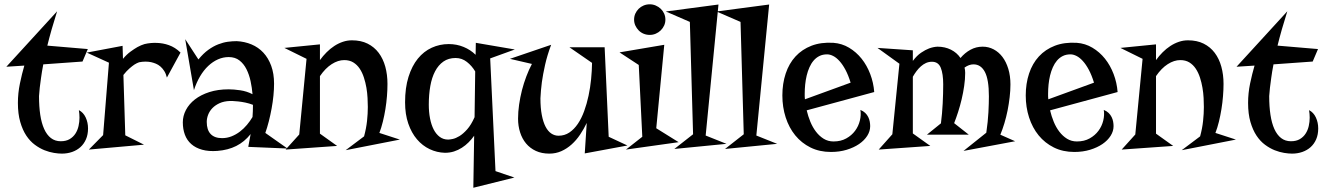

<svg xmlns="http://www.w3.org/2000/svg" viewBox="-20 -697 6210 901"><path d="M64 -213.9Q64 -259.8 73.5 -305.4Q83 -351.1 94.2 -389.2L9.8 -383.8L248 -644Q219.7 -554.7 202.1 -482.9L392.1 -466.8L367.2 -408.2L183.1 -395Q176.3 -359.4 172.6 -331.8Q168.9 -304.2 166.5 -285.2Q164.1 -262.7 163.1 -246.1Q163.1 -197.3 168.9 -158.2Q174.8 -119.1 187.3 -91.6Q199.7 -64 219 -49.1Q238.3 -34.2 265.1 -34.2Q290 -34.2 306.9 -44.2Q323.7 -54.2 334 -70.1Q344.2 -85.9 348.6 -105.7Q353 -125.5 353 -145Q353 -163.1 350.1 -180.2Q371.1 -169.4 382.1 -145.8Q393.1 -122.1 393.1 -94.2Q393.1 -65.4 383.5 -43.5Q374 -21.5 357.4 -6.6Q340.8 8.3 318.4 16.1Q295.9 23.9 270 23.9Q254.4 23.9 233.2 20.5Q211.9 17.1 189 8.1Q166 -1 143.6 -17.6Q121.1 -34.2 103.5 -60.5Q85.9 -86.9 75 -124.8Q64 -162.6 64 -213.9Z M763.2 -333Q758.8 -351.1 750.7 -363.8Q742.7 -376.5 732.7 -385Q722.7 -393.6 711.4 -398.2Q700.2 -402.8 689 -405.3Q662.6 -410.6 632.8 -404.8Q622.6 -401.4 610.8 -394Q600.6 -387.2 587.4 -375.7Q574.2 -364.3 559.1 -345.2L567.9 -62L655.8 -18.1L397 4.9L463.9 -63L491.2 -402.8L387.2 -450.2L555.2 -481.9L557.1 -420.9Q574.2 -441.4 592.3 -454.6Q610.4 -467.8 625 -476.1Q642.1 -485.4 658.2 -490.2Q687.5 -497.1 717.8 -495.6Q730.5 -495.1 744.4 -492.7Q758.3 -490.2 772.7 -485.1Q787.1 -480 800.8 -471.4Q814.5 -462.9 827.1 -450.2Z M1266.1 -304.2Q1266.1 -278.3 1263.2 -248.5Q1260.3 -218.8 1254.6 -188Q1249 -157.2 1241.5 -127.7Q1233.9 -98.1 1225.1 -73.2L1329.1 0L1145 -7.8L1156.2 -67.9Q1127 -31.2 1088.6 -12Q1050.3 7.3 1000 11.2Q959 14.2 928.5 5.6Q897.9 -2.9 877.7 -20.8Q857.4 -38.6 847.7 -64.7Q837.9 -90.8 837.9 -123Q837.9 -152.8 852.5 -180.9Q867.2 -209 894.8 -230.5Q922.4 -252 962.4 -264.9Q1002.4 -277.8 1053.2 -277.8Q1076.7 -277.8 1107.2 -273.4Q1137.7 -269 1165 -254.9Q1162.6 -284.7 1156 -315.7Q1149.4 -346.7 1136.7 -372.1Q1124 -397.5 1103.8 -413.3Q1083.5 -429.2 1053.2 -429.2Q1027.3 -429.2 1002.9 -418.5Q978.5 -407.7 957.3 -387.7Q936 -367.7 918.9 -338.9Q901.9 -310.1 890.1 -273.9L849.1 -513.2L911.1 -418Q934.1 -446.3 957.5 -463.1Q981 -480 1004.2 -489Q1027.3 -498 1049.1 -501Q1070.8 -503.9 1090.8 -503.9Q1128.4 -502 1160.4 -488.5Q1192.4 -475.1 1215.8 -450Q1239.3 -424.8 1252.7 -388.2Q1266.1 -351.6 1266.1 -304.2ZM1165 -147.9Q1166 -161.6 1166.5 -174.3Q1167 -187 1167 -199.2V-205.1Q1149.4 -211.9 1131.6 -215.6Q1113.8 -219.2 1098.6 -220.9Q1083.5 -222.7 1073 -222.9Q1062.5 -223.1 1059.1 -223.1Q1031.2 -222.2 1010.7 -212.9Q990.2 -203.6 976.8 -189.7Q963.4 -175.8 956.8 -158.7Q950.2 -141.6 950.2 -125Q950.2 -87.4 968.5 -68.1Q986.8 -48.8 1022 -48.8Q1045.4 -48.8 1066.4 -57.1Q1087.4 -65.4 1105.7 -79.3Q1124 -93.3 1138.9 -111.1Q1153.8 -128.9 1165 -147.9Z M1798.3 -303.2Q1798.3 -275.9 1795.9 -245.6Q1793.5 -215.3 1788.6 -185.1Q1783.7 -154.8 1776.6 -126Q1769.5 -97.2 1760.3 -73.2L1856.4 -42L1602.1 7.8L1688.5 -57.1Q1698.7 -94.7 1702.4 -129.4Q1706.1 -164.1 1706.1 -194.8Q1706.1 -213.4 1704.8 -237.1Q1703.6 -260.7 1699.5 -285.2Q1695.3 -309.6 1687.7 -333Q1680.2 -356.4 1668 -374.8Q1655.8 -393.1 1637.9 -404.1Q1620.1 -415 1595.2 -415Q1566.4 -415 1536.6 -396Q1506.8 -377 1481.4 -339.8V-69.8L1562 -12.2L1320.3 4.9L1384.3 -65.9L1418.5 -420.9L1314.5 -472.2L1481.4 -488.8V-415Q1495.6 -434.6 1512.7 -451.7Q1529.8 -468.8 1548.8 -481.2Q1567.9 -493.7 1588.6 -500.7Q1609.4 -507.8 1631.3 -507.8Q1673.8 -507.8 1705.1 -492.2Q1736.3 -476.6 1757.1 -449Q1777.8 -421.4 1788.1 -384Q1798.3 -346.7 1798.3 -303.2Z M2396 -464.8 2280.3 -422.9 2305.2 106 2394 136.2 2201.2 184.1 2205.1 -60.1Q2193.4 -43.5 2179 -29.1Q2164.6 -14.6 2147.5 -3.7Q2130.4 7.3 2110.6 13.7Q2090.8 20 2067.9 20Q2030.3 19 1996.3 2.9Q1962.4 -13.2 1936.8 -43.2Q1911.1 -73.2 1896 -116.9Q1880.9 -160.6 1880.9 -216.8Q1880.9 -285.2 1897 -336.4Q1913.1 -387.7 1940.9 -421.9Q1968.8 -456.1 2006.1 -473.1Q2043.5 -490.2 2085.9 -490.2Q2123 -490.2 2155.5 -476.8Q2188 -463.4 2211.9 -439.9L2212.9 -496.1ZM2083 -42Q2090.3 -42 2104.5 -44.9Q2118.7 -47.9 2136 -58.3Q2153.3 -68.8 2172.1 -89.8Q2190.9 -110.8 2207 -147L2210 -361.8Q2194.3 -388.2 2170.9 -406.5Q2147.5 -424.8 2118.2 -424.8Q2084.5 -424.8 2060.8 -408.2Q2037.1 -391.6 2021.7 -362.3Q2006.3 -333 1999.3 -293Q1992.2 -252.9 1992.2 -206.1Q1992.2 -171.4 1998 -141.4Q2003.9 -111.3 2015.1 -89.4Q2026.4 -67.4 2043.5 -54.7Q2060.5 -42 2083 -42Z M2817.4 -475.1 2836.4 -55.2 2924.3 -14.2 2724.1 22.9 2733.4 -120.1Q2719.7 -91.3 2702.1 -65.2Q2684.6 -39.1 2662.6 -19.3Q2640.6 0.5 2614.5 12.2Q2588.4 23.9 2558.1 23.9Q2522 23.9 2494.6 11.2Q2467.3 -1.5 2448.7 -23.7Q2430.2 -45.9 2420.7 -75.9Q2411.1 -106 2411.1 -140.1Q2411.1 -171.9 2416 -206.1Q2420.9 -240.2 2429.4 -273.7Q2438 -307.1 2450 -338.6Q2461.9 -370.1 2476.1 -397L2373 -420.9L2566.4 -486.8Q2547.9 -437.5 2537.8 -392.3Q2527.8 -347.2 2522.9 -312Q2517.6 -271 2516.1 -235.8Q2516.1 -190.4 2522.5 -157.5Q2528.8 -124.5 2540 -102.8Q2551.3 -81.1 2566.9 -70.6Q2582.5 -60.1 2601.1 -60.1Q2629.4 -60.1 2651.9 -75.2Q2674.3 -90.3 2691.7 -116Q2709 -141.6 2721.4 -175.8Q2733.9 -210 2741.9 -248Q2750 -286.1 2753.9 -325.7Q2757.8 -365.2 2758.3 -401.9L2652.3 -475.1Z M2917.5 4.9 2994.1 -55.2 2977.5 -392.1 2887.2 -451.2 3097.2 -486.8 3059.6 -95.2 3164.6 -29.8ZM3102.5 -605Q3102.5 -590.3 3096.7 -577.4Q3090.8 -564.5 3080.6 -554.4Q3070.3 -544.4 3057.1 -538.8Q3043.9 -533.2 3029.3 -533.2Q3013.7 -533.2 3000.2 -538.8Q2986.8 -544.4 2977.1 -554.4Q2967.3 -564.5 2961.4 -577.4Q2955.6 -590.3 2955.6 -605Q2955.6 -620.1 2961.4 -633.1Q2967.3 -646 2977.1 -655.8Q2986.8 -665.5 3000.2 -671.1Q3013.7 -676.8 3029.3 -676.8Q3043.9 -676.8 3057.1 -671.1Q3070.3 -665.5 3080.6 -655.8Q3090.8 -646 3096.7 -633.1Q3102.5 -620.1 3102.5 -605Z M3291.5 -61 3389.2 -22 3144.5 2 3232.4 -66.9 3217.3 -594.2 3104.5 -643.1 3351.6 -675.8Z M3529.3 -61 3627 -22 3382.3 2 3470.2 -66.9 3455.1 -594.2 3342.3 -643.1 3589.4 -675.8Z M3765.6 -179.2Q3772 -151.9 3782.7 -125.7Q3793.5 -99.6 3809.1 -79.1Q3824.7 -58.6 3845.2 -45.9Q3865.7 -33.2 3891.6 -33.2Q3925.8 -33.2 3951.2 -47.4Q3976.6 -61.5 3992.7 -83.3Q4008.8 -105 4015.1 -131.1Q4021.5 -157.2 4017.6 -181.2Q4031.2 -175.8 4040.3 -167Q4049.3 -158.2 4054.4 -147.7Q4059.6 -137.2 4061.5 -126.2Q4063.5 -115.2 4063.5 -105Q4063.5 -81.5 4049.8 -59.8Q4036.1 -38.1 4011.5 -21.2Q3986.8 -4.4 3953.1 5.9Q3919.4 16.1 3879.4 16.1Q3825.7 16.1 3783.4 -4.9Q3741.2 -25.9 3711.9 -61.8Q3682.6 -97.7 3667 -146Q3651.4 -194.3 3651.4 -249Q3651.4 -304.7 3667 -351.8Q3682.6 -398.9 3713.1 -432.1Q3743.7 -465.3 3788.1 -482.4Q3832.5 -499.5 3890.6 -496.1Q3930.7 -493.2 3964.4 -473.1Q3998 -453.1 4023.2 -421.6Q4048.3 -390.1 4063.7 -349.6Q4079.1 -309.1 4082.5 -265.1ZM3756.3 -257.8Q3756.3 -251 3756.3 -244.4Q3756.3 -237.8 3757.3 -231L3971.7 -309.1Q3960.9 -344.2 3947.5 -369.4Q3934.1 -394.5 3919.4 -410.6Q3904.8 -426.8 3889.9 -434.3Q3875 -441.9 3861.3 -441.9Q3840.8 -441.9 3825.2 -434.1Q3809.6 -426.3 3798.1 -412.8Q3786.6 -399.4 3778.6 -381.3Q3770.5 -363.3 3765.6 -342.8Q3760.7 -322.3 3758.5 -300.5Q3756.3 -278.8 3756.3 -257.8Z M4103.5 4.9 4167.5 -66.9 4200.7 -397.9 4097.7 -472.2 4263.7 -460.9V-411.1Q4282.2 -436 4302.5 -449.7Q4322.8 -463.4 4339.8 -469.7Q4359.9 -477.1 4379.4 -478Q4414.1 -478 4442.4 -463.9Q4470.7 -449.7 4487.3 -424.8Q4507.8 -449.2 4534.2 -463.6Q4560.5 -478 4591.3 -478Q4619.1 -478 4643.1 -465.3Q4667 -452.6 4684.3 -429.7Q4701.7 -406.7 4711.7 -373.8Q4721.7 -340.8 4721.7 -300.8Q4721.7 -272 4718 -240.7Q4714.4 -209.5 4708.3 -178.7Q4702.1 -147.9 4693.4 -118.9Q4684.6 -89.8 4674.3 -64.9L4743.7 -34.2L4501.5 11.2L4608.4 -74.2Q4616.2 -127 4618.4 -170.7Q4620.6 -214.4 4620.6 -245.1Q4620.6 -323.7 4601.8 -359.4Q4583 -395 4548.3 -395Q4527.3 -395 4506.3 -379.9Q4509.3 -368.2 4509.3 -355Q4509.3 -325.2 4504.6 -293.5Q4500 -261.7 4492.7 -231Q4485.4 -200.2 4476.1 -171.4Q4466.8 -142.6 4457.5 -119.1L4526.4 -64.9H4329.6L4395.5 -118.2Q4401.4 -163.6 4403.8 -211.2Q4406.2 -258.8 4406.2 -300.8Q4406.2 -350.6 4394.8 -378.9Q4383.3 -407.2 4353.5 -407.2Q4338.4 -407.2 4325.4 -401.4Q4312.5 -395.5 4301.5 -385.7Q4290.5 -376 4281 -363.3Q4271.5 -350.6 4263.7 -336.9V-70.8L4345.7 -12.2Z M4907.7 -179.2Q4914.1 -151.9 4924.8 -125.7Q4935.5 -99.6 4951.2 -79.1Q4966.8 -58.6 4987.3 -45.9Q5007.8 -33.2 5033.7 -33.2Q5067.9 -33.2 5093.3 -47.4Q5118.7 -61.5 5134.8 -83.3Q5150.9 -105 5157.2 -131.1Q5163.6 -157.2 5159.7 -181.2Q5173.3 -175.8 5182.4 -167Q5191.4 -158.2 5196.5 -147.7Q5201.7 -137.2 5203.6 -126.2Q5205.6 -115.2 5205.6 -105Q5205.6 -81.5 5191.9 -59.8Q5178.2 -38.1 5153.6 -21.2Q5128.9 -4.4 5095.2 5.9Q5061.5 16.1 5021.5 16.1Q4967.8 16.1 4925.5 -4.9Q4883.3 -25.9 4854 -61.8Q4824.7 -97.7 4809.1 -146Q4793.5 -194.3 4793.5 -249Q4793.5 -304.7 4809.1 -351.8Q4824.7 -398.9 4855.2 -432.1Q4885.7 -465.3 4930.2 -482.4Q4974.6 -499.5 5032.7 -496.1Q5072.8 -493.2 5106.4 -473.1Q5140.1 -453.1 5165.3 -421.6Q5190.4 -390.1 5205.8 -349.6Q5221.2 -309.1 5224.6 -265.1ZM4898.4 -257.8Q4898.4 -251 4898.4 -244.4Q4898.4 -237.8 4899.4 -231L5113.8 -309.1Q5103 -344.2 5089.6 -369.4Q5076.2 -394.5 5061.5 -410.6Q5046.9 -426.8 5032 -434.3Q5017.1 -441.9 5003.4 -441.9Q4982.9 -441.9 4967.3 -434.1Q4951.7 -426.3 4940.2 -412.8Q4928.7 -399.4 4920.7 -381.3Q4912.6 -363.3 4907.7 -342.8Q4902.8 -322.3 4900.6 -300.5Q4898.4 -278.8 4898.4 -257.8Z M5721.7 -303.2Q5721.7 -275.9 5719.2 -245.6Q5716.8 -215.3 5711.9 -185.1Q5707 -154.8 5700 -126Q5692.9 -97.2 5683.6 -73.2L5779.8 -42L5525.4 7.8L5611.8 -57.1Q5622.1 -94.7 5625.7 -129.4Q5629.4 -164.1 5629.4 -194.8Q5629.4 -213.4 5628.2 -237.1Q5627 -260.7 5622.8 -285.2Q5618.7 -309.6 5611.1 -333Q5603.5 -356.4 5591.3 -374.8Q5579.1 -393.1 5561.3 -404.1Q5543.5 -415 5518.6 -415Q5489.7 -415 5460 -396Q5430.2 -377 5404.8 -339.8V-69.8L5485.4 -12.2L5243.7 4.9L5307.6 -65.9L5341.8 -420.9L5237.8 -472.2L5404.8 -488.8V-415Q5418.9 -434.6 5436 -451.7Q5453.1 -468.8 5472.2 -481.2Q5491.2 -493.7 5512 -500.7Q5532.7 -507.8 5554.7 -507.8Q5597.2 -507.8 5628.4 -492.2Q5659.7 -476.6 5680.4 -449Q5701.2 -421.4 5711.4 -384Q5721.7 -346.7 5721.7 -303.2Z M5836.9 -213.9Q5836.9 -259.8 5846.4 -305.4Q5856 -351.1 5867.2 -389.2L5782.7 -383.8L6021 -644Q5992.7 -554.7 5975.1 -482.9L6165 -466.8L6140.1 -408.2L5956.1 -395Q5949.2 -359.4 5945.6 -331.8Q5941.9 -304.2 5939.5 -285.2Q5937 -262.7 5936 -246.1Q5936 -197.3 5941.9 -158.2Q5947.8 -119.1 5960.2 -91.6Q5972.7 -64 5991.9 -49.1Q6011.2 -34.2 6038.1 -34.2Q6063 -34.2 6079.8 -44.2Q6096.7 -54.2 6106.9 -70.1Q6117.2 -85.9 6121.6 -105.7Q6126 -125.5 6126 -145Q6126 -163.1 6123 -180.2Q6144 -169.4 6155 -145.8Q6166 -122.1 6166 -94.2Q6166 -65.4 6156.5 -43.5Q6147 -21.5 6130.4 -6.6Q6113.8 8.3 6091.3 16.1Q6068.8 23.9 6043 23.9Q6027.3 23.9 6006.1 20.5Q5984.9 17.1 5961.9 8.1Q5939 -1 5916.5 -17.6Q5894 -34.2 5876.5 -60.5Q5858.9 -86.9 5847.9 -124.8Q5836.9 -162.6 5836.9 -213.9Z"/></svg>

Font: Risque
Style: Regular
Weight: 400
Designer: Astigmatic (AOETI)
Foundry: Astigmatic (AOETI)
Version: Version 1.000